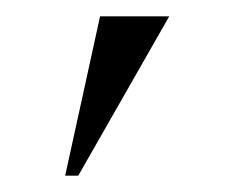

<svg xmlns="http://www.w3.org/2000/svg" viewBox="-20 -108 288 236"><path d="M188 -87.9 76.2 107.9H60.1L103 -87.9Z"/></svg>

Font: Halibut Cnd
Style: Regular
Weight: 400
Width: 3
Designer: Matteo Maggi
Foundry: Collletttivo
Version: Version 3.080 | FøM Fix